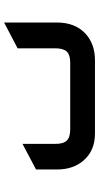

<svg xmlns="http://www.w3.org/2000/svg" viewBox="207 -691 484 938"><g transform="rotate(-90 449.0 -222.0)"><path d="M266 0Q181 0 133 -57Q90 -107 90 -186V-288L215 -354V-194Q215 -154 231.5 -137.5Q248 -121 286 -121H612Q650 -121 666 -138Q682 -155 682 -194V-378L808 -444V-186Q808 -95 751 -44Q701 0 623 0Z"/></g></svg>

Font: Tajawal
Style: Bold
Weight: 700
Designer: Boutros Fonts
Foundry: Created by Boutros International 2017
Version: Version 1.700